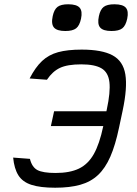

<svg xmlns="http://www.w3.org/2000/svg" viewBox="-20 -864 640 898"><path d="M238 14Q168.5 14 127 0.5Q85.5 -13 66 -44Q46.5 -75 41.5 -127L120 -121Q129.5 -82 155.2 -68.5Q181 -55 240 -55Q306.5 -55 349.2 -75.5Q392 -96 418.8 -143.5Q445.5 -191 462.5 -272L479.5 -352Q497 -433.5 491.8 -479.5Q486.5 -525.5 455 -544.2Q423.5 -563 360 -563Q295.5 -563 260.5 -546.5Q225.5 -530 199.5 -491L118.5 -497Q145.5 -549.5 176.8 -578.8Q208 -608 252 -620Q296 -632 362 -632Q457 -632 506.5 -605.2Q556 -578.5 566.2 -516.2Q576.5 -454 553.5 -346L536.5 -266Q519.5 -185 496 -131.2Q472.5 -77.5 438.5 -45.5Q404.5 -13.5 355.5 0.2Q306.5 14 238 14ZM218 -274.5 233 -343.5H528L513 -274.5ZM501.5 -719Q462.5 -719 448.5 -735.2Q434.5 -751.5 442.5 -788.5Q449 -819.5 465 -831.8Q481 -844 515 -844Q554.5 -844 568.5 -828Q582.5 -812 575 -776.5Q568 -744 552 -731.5Q536 -719 501.5 -719ZM285.5 -719Q246.5 -719 232.5 -735.2Q218.5 -751.5 226.5 -788.5Q233 -819.5 249 -831.8Q265 -844 299 -844Q338.5 -844 352.5 -828Q366.5 -812 359 -776.5Q352 -744 336 -731.5Q320 -719 285.5 -719Z"/></svg>

Font: Victor Mono Thin
Style: Italic
Weight: 100
Italic angle: -12°
Monospace: yes
Designer: Rune Bjørnerås
Version: Version 1.561;gftools[0.9.30]